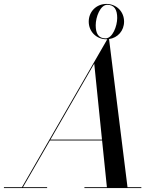

<svg xmlns="http://www.w3.org/2000/svg" viewBox="-65 -958 810 978"><path d="M-45 -4.5V0H175V-4.5H52L189.5 -242.5H455L479.5 -4.5H365V0H655V-4.5H584.5L490.5 -759C535 -765.5 567 -801.5 567 -848C567 -899 528 -938 477 -938C426 -938 387 -899 387 -848C387 -797 426 -758 477 -758C478.5 -758 480 -758 481.5 -758L47 -4.5ZM422.5 -829.5C422.5 -871 445.5 -933.5 481.5 -933.5C518 -933.5 532 -908 532 -866.5C532 -825 508.5 -762.5 472.5 -762.5C436 -762.5 422.5 -788 422.5 -829.5ZM415 -634 454.5 -247H192Z"/></svg>

Font: Bodoni* 36pt
Style: Italic
Weight: 400
Italic angle: -13°
Version: Version 2.3